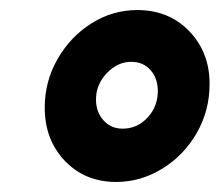

<svg xmlns="http://www.w3.org/2000/svg" viewBox="-20 -828 437 382"><path d="M69 -614Q69 -666 94.5 -710.5Q120 -755 162 -781.5Q204 -808 253 -808Q316 -808 356.5 -766Q397 -724 397 -661Q397 -608 371.5 -563.5Q346 -519 303 -492.5Q260 -466 211 -466Q149 -466 109 -508Q69 -550 69 -614ZM294 -647Q294 -672 279.5 -688.5Q265 -705 241 -705Q214 -705 192.5 -682.5Q171 -660 171 -630Q171 -605 186 -588.5Q201 -572 224 -572Q253 -572 273.5 -594Q294 -616 294 -647Z"/></svg>

Font: Barlow Condensed ExtraBold
Style: Italic
Weight: 800
Width: 3
Italic angle: -7°
Designer: Jeremy Tribby
Foundry: Tribby Type
Version: Version 1.408